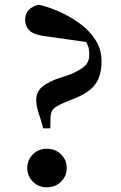

<svg xmlns="http://www.w3.org/2000/svg" viewBox="-20 -782 513 817"><path d="M179 15Q144 15 120 -9Q96 -33 96 -67Q96 -101 120 -125Q144 -149 179 -149Q216 -149 240 -125Q264 -101 264 -67Q264 -33 240 -9Q216 15 179 15ZM412 -522Q412 -459 386 -424Q360 -389 304 -366L255 -346Q220 -331 208.5 -320Q197 -309 195 -286L194 -236H164L152 -277Q143 -304 138.5 -321.5Q134 -339 134 -355Q134 -387 153.5 -407Q173 -427 218 -445L281 -466Q326 -486 343.5 -504Q361 -522 360 -554Q360 -586 340.5 -612.5Q321 -639 276 -667L377 -599L165 -629Q122 -635 104.5 -653Q87 -671 87 -697Q87 -724 102 -739.5Q117 -755 144 -762Q186 -753 232 -732.5Q278 -712 319 -682.5Q360 -653 386 -612.5Q412 -572 412 -522Z"/></svg>

Font: Noto Serif JP ExtraLight
Style: Bold
Weight: 700
Version: Version 2.003-H1;hotconv 1.1.1;makeotfexe 2.6.0